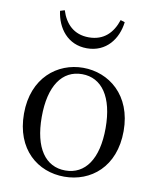

<svg xmlns="http://www.w3.org/2000/svg" viewBox="-89 -863 774 947"><g transform="rotate(10 298.0 -389.5)"><path d="M297.5 14.6C429.8 14.6 547.5 -77.3 547.5 -257.8C547.5 -437.6 426.2 -530.6 297.5 -530.6C168.9 -530.6 48.4 -437.2 48.4 -257.8C48.4 -77.9 165 14.6 297.5 14.6ZM297.5 -16.4C198 -16.4 137.5 -100.8 137.5 -256.6C137.5 -412.7 198 -498.8 297.5 -498.8C396.3 -498.8 457.4 -412.7 457.4 -256.6C457.4 -100.8 396.3 -16.4 297.5 -16.4ZM135.6 -787.4C146.6 -702.7 201.1 -628.4 297.5 -628.4C394.8 -628.4 449.3 -702.7 459.5 -787.4L437.9 -794.4C416.7 -729.3 373.5 -683.2 297.5 -683.2C222.4 -683.2 178.7 -728.9 158.1 -794.4Z"/></g></svg>

Font: Source Han Serif TW VF
Style: Regular
Weight: 250
Designer: Ryoko NISHIZUKA 西塚涼子 (kana & ideographs); Frank Grießhammer (Latin, Greek & Cyrillic); Wenlong ZHANG 张文龙 (bopomofo); San
Foundry: Adobe
Version: Version 2.002;hotconv 1.1.0;makeotfexe 2.6.0